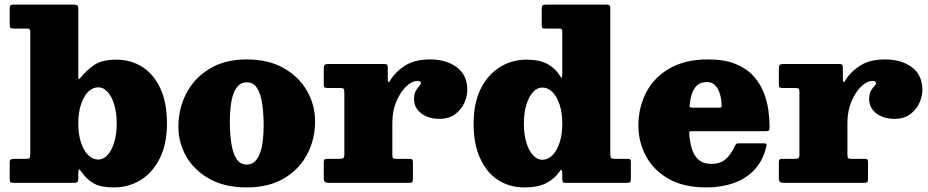

<svg xmlns="http://www.w3.org/2000/svg" viewBox="-20 -800 4058 840"><path d="M322.5 -260Q322.5 -307 334 -342.5Q345.5 -378 365.2 -398Q385 -418 410.5 -418Q432.5 -418 450.8 -398Q469 -378 479.8 -342.5Q490.5 -307 490.5 -260Q490.5 -213 479.8 -177.5Q469 -142 450.8 -122Q432.5 -102 410.5 -102Q385 -102 365.2 -122Q345.5 -142 334 -177.5Q322.5 -213 322.5 -260ZM40.5 -675H101.5Q112.5 -675 112.5 -661.5V-126Q112.5 -113 109.5 -109Q106.5 -105 93.5 -105H42.5Q32.5 -105 27.5 -102.5Q22.5 -100 22.5 -89V-17Q22.5 -6 26 -3Q29.5 0 39.5 0H300.5Q312 0 317.2 -2.8Q322.5 -5.5 322.5 -18V-42Q322.5 -56.5 325.5 -58.2Q328.5 -60 334 -51.5Q357.5 -16 389.2 2Q421 20 478.5 20Q543 20 595.5 -12.5Q648 -45 679.2 -107.5Q710.5 -170 710.5 -260Q710.5 -350 682 -412.2Q653.5 -474.5 603.2 -506.8Q553 -539 488.5 -539Q427 -539 393 -516.2Q359 -493.5 330.5 -458Q326 -452.5 324.2 -454.2Q322.5 -456 322.5 -471.5V-762Q322.5 -775 316.5 -777.5Q310.5 -780 298.5 -780H40.5Q31 -780 26.8 -777.2Q22.5 -774.5 22.5 -764.5V-692Q22.5 -681 25.8 -678Q29 -675 40.5 -675Z M985.5 -270Q985.5 -301.5 988.8 -331.8Q992 -362 1000.2 -386.5Q1008.5 -411 1023 -425.5Q1037.5 -440 1059.5 -440Q1089 -440 1105 -414.2Q1121 -388.5 1127.2 -345.2Q1133.5 -302 1133.5 -250Q1133.5 -218.5 1130.2 -188.2Q1127 -158 1118.8 -133.5Q1110.5 -109 1096 -94.5Q1081.5 -80 1059.5 -80Q1030 -80 1014 -105.8Q998 -131.5 991.8 -174.8Q985.5 -218 985.5 -270ZM760.5 -245Q760.5 -175 795.5 -114.5Q830.5 -54 897.2 -17Q964 20 1059.5 20Q1155 20 1221.8 -19.2Q1288.5 -58.5 1323.5 -124.2Q1358.5 -190 1358.5 -270Q1358.5 -340 1323.5 -401.8Q1288.5 -463.5 1221.8 -501.8Q1155 -540 1059.5 -540Q964 -540 897.2 -499.5Q830.5 -459 795.5 -392Q760.5 -325 760.5 -245Z M1486.5 -393.5V-123Q1486.5 -110.5 1481.2 -107.8Q1476 -105 1463 -105H1415.5Q1404.5 -105 1400.5 -103Q1396.5 -101 1396.5 -90V-21.5Q1396.5 -9 1401.2 -4.5Q1406 0 1418.5 0H1770.5Q1782 0 1784.2 -4.2Q1786.5 -8.5 1786.5 -20V-88.5Q1786.5 -98.5 1784.2 -101.8Q1782 -105 1772.5 -105H1716.5Q1704 -105 1700.2 -107.8Q1696.5 -110.5 1696.5 -122.5V-263Q1696.5 -314.5 1714 -356Q1731.5 -397.5 1757 -421.8Q1782.5 -446 1806.5 -446Q1815 -446 1818.2 -443Q1821.5 -440 1821.5 -436Q1821.5 -430 1814 -422.8Q1806.5 -415.5 1799 -402.5Q1791.5 -389.5 1791.5 -366Q1791.5 -328 1823 -304Q1854.5 -280 1902.5 -280Q1945 -280 1972 -300.8Q1999 -321.5 2011.8 -350.8Q2024.5 -380 2024.5 -406Q2024.5 -472 1978.2 -506Q1932 -540 1861.5 -540Q1794.5 -540 1752.5 -513.2Q1710.5 -486.5 1686.5 -447Q1681 -437.5 1678.8 -442Q1676.5 -446.5 1676.5 -463V-503.5Q1676.5 -514 1673.5 -517Q1670.5 -520 1660.5 -520H1415.5Q1404.5 -520 1400.5 -516Q1396.5 -512 1396.5 -500V-430.5Q1396.5 -420 1400 -417.5Q1403.5 -415 1414.5 -415H1469.5Q1482 -415 1484.2 -410.5Q1486.5 -406 1486.5 -393.5Z M2272 -259Q2272 -306 2282.8 -341.5Q2293.5 -377 2311.8 -397Q2330 -417 2352 -417Q2377.5 -417 2397.2 -397Q2417 -377 2428.5 -341.5Q2440 -306 2440 -259Q2440 -212 2428.5 -176.5Q2417 -141 2397.2 -121Q2377.5 -101 2352 -101Q2330 -101 2311.8 -121Q2293.5 -141 2282.8 -176.5Q2272 -212 2272 -259ZM2052 -259Q2052 -169 2080.8 -106.8Q2109.5 -44.5 2159.5 -12.2Q2209.5 20 2274 20Q2332.5 20 2369.2 1.5Q2406 -17 2427.5 -49Q2434.5 -59.5 2437.2 -56Q2440 -52.5 2440 -43.5V-18Q2440 -7 2442.5 -3.5Q2445 0 2455.5 0H2721Q2733 0 2736.5 -3Q2740 -6 2740 -17.5V-89Q2740 -97.5 2738.5 -101.2Q2737 -105 2728.5 -105H2671Q2657 -105 2653.5 -109Q2650 -113 2650 -127.5V-764.5Q2650 -774.5 2646 -777.2Q2642 -780 2632.5 -780H2372Q2358.5 -780 2354.2 -777Q2350 -774 2350 -761V-691Q2350 -679.5 2353 -677.2Q2356 -675 2367.5 -675H2426.5Q2433.5 -675 2436.8 -672.5Q2440 -670 2440 -662V-486.5Q2440 -466 2438.8 -461.2Q2437.5 -456.5 2430.5 -467.5Q2410.5 -500.5 2375.2 -519.8Q2340 -539 2284 -539Q2219.5 -539 2167 -506.5Q2114.5 -474 2083.2 -411.5Q2052 -349 2052 -259Z M2773 -250Q2773 -180 2805.5 -118.2Q2838 -56.5 2904.2 -18.2Q2970.5 20 3071 20Q3134.5 20 3188.5 1.5Q3242.5 -17 3280.2 -56.8Q3318 -96.5 3333 -160Q3335 -168.5 3332.2 -170.8Q3329.5 -173 3319 -173H3213Q3204 -173 3200.8 -169.8Q3197.5 -166.5 3195 -161Q3177 -122 3153.5 -102.5Q3130 -83 3093 -83Q3057.5 -83 3037.2 -100.2Q3017 -117.5 3007.8 -146.5Q2998.5 -175.5 2995.5 -211Q2995 -220.5 2995.8 -223.2Q2996.5 -226 3007 -226H3330Q3341.5 -226 3344.2 -229.8Q3347 -233.5 3347 -245Q3347 -277.5 3341.8 -316.8Q3336.5 -356 3321.2 -395.2Q3306 -434.5 3276.5 -467.2Q3247 -500 3198.5 -520Q3150 -540 3078 -540Q2977.5 -540 2909.5 -500.8Q2841.5 -461.5 2807.2 -395.8Q2773 -330 2773 -250ZM3011 -329Q2998 -329 2997.2 -332.8Q2996.5 -336.5 2998 -347.5Q3001.5 -375.5 3009.8 -396.5Q3018 -417.5 3033 -429.2Q3048 -441 3072 -441Q3088.5 -441 3100.2 -433.5Q3112 -426 3119.8 -412.5Q3127.5 -399 3131.8 -381Q3136 -363 3137 -342.5Q3138 -332.5 3136.2 -330.8Q3134.5 -329 3124 -329Z M3477.5 -393.5V-123Q3477.5 -110.5 3472.2 -107.8Q3467 -105 3454 -105H3406.5Q3395.5 -105 3391.5 -103Q3387.5 -101 3387.5 -90V-21.5Q3387.5 -9 3392.2 -4.5Q3397 0 3409.5 0H3761.5Q3773 0 3775.2 -4.2Q3777.5 -8.5 3777.5 -20V-88.5Q3777.5 -98.5 3775.2 -101.8Q3773 -105 3763.5 -105H3707.5Q3695 -105 3691.2 -107.8Q3687.5 -110.5 3687.5 -122.5V-263Q3687.5 -314.5 3705 -356Q3722.5 -397.5 3748 -421.8Q3773.5 -446 3797.5 -446Q3806 -446 3809.2 -443Q3812.5 -440 3812.5 -436Q3812.5 -430 3805 -422.8Q3797.5 -415.5 3790 -402.5Q3782.5 -389.5 3782.5 -366Q3782.5 -328 3814 -304Q3845.5 -280 3893.5 -280Q3936 -280 3963 -300.8Q3990 -321.5 4002.8 -350.8Q4015.5 -380 4015.5 -406Q4015.5 -472 3969.2 -506Q3923 -540 3852.5 -540Q3785.5 -540 3743.5 -513.2Q3701.5 -486.5 3677.5 -447Q3672 -437.5 3669.8 -442Q3667.5 -446.5 3667.5 -463V-503.5Q3667.5 -514 3664.5 -517Q3661.5 -520 3651.5 -520H3406.5Q3395.5 -520 3391.5 -516Q3387.5 -512 3387.5 -500V-430.5Q3387.5 -420 3391 -417.5Q3394.5 -415 3405.5 -415H3460.5Q3473 -415 3475.2 -410.5Q3477.5 -406 3477.5 -393.5Z"/></svg>

Font: Besley Black
Style: Regular
Weight: 900
Designer: Owen Earl
Foundry: indestructible type*
Version: Version 2.001